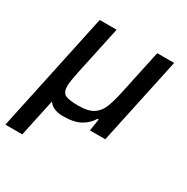

<svg xmlns="http://www.w3.org/2000/svg" viewBox="-177 -647 948 974"><g transform="rotate(30 297.0 -160.5)"><path d="M-17 189 132 -510H231L170 -225Q164 -196 160.5 -174.5Q157 -153 157 -138Q157 -100 179 -89.5Q201 -79 254 -79Q313 -79 343 -99Q373 -119 387.5 -157.5Q402 -196 414 -253L469 -510H568L459 0H369L380 -70H373Q353 -36 315.5 -15Q278 6 214 6Q182 6 160 -4.5Q138 -15 129 -31L82 189Z"/></g></svg>

Font: Saira SemiBold
Style: Italic
Weight: 600
Italic angle: -12°
Designer: Hector Gatti with collaboration of the Omnibus-Type team
Foundry: Omnibus-Type
Version: Version 1.100; ttfautohint (v1.8.3)